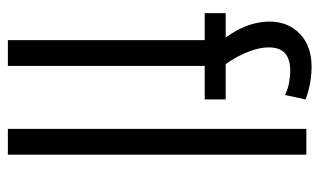

<svg xmlns="http://www.w3.org/2000/svg" viewBox="-178 -614 793 476"><g transform="rotate(90 218.0 -376.5)"><path d="M80 -488H13V-540H104L86 -524Q70 -543 58 -564Q46 -585 40 -606.5Q34 -628 34 -648Q34 -695 64.5 -724Q95 -753 146 -753Q161 -753 175.5 -751Q190 -749 203.5 -745.5Q217 -742 227 -738L216 -687Q202 -694 186.5 -697Q171 -700 156 -700Q127 -700 112.5 -687Q98 -674 98 -647Q98 -620 113 -586Q128 -552 156 -518L110 -540H227V-488H144V0H80ZM364 -740V0H300V-740Z"/></g></svg>

Font: Pathway Extreme Condensed ExtraLight
Style: Regular
Weight: 250
Width: 3
Version: Version 1.001;gftools[0.9.26]